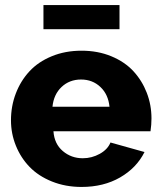

<svg xmlns="http://www.w3.org/2000/svg" viewBox="-20 -738 644 768"><path d="M153.8 -621.1V-717.8H458V-621.1ZM306.2 9.8Q241.7 9.8 187.7 -12Q133.8 -33.7 98.4 -70.3Q63 -106.9 43.5 -155.3Q23.9 -203.6 23.9 -256.8Q23.9 -313.5 43.2 -364Q62.5 -414.6 97.7 -452.6Q132.8 -490.7 186.8 -512.9Q240.7 -535.2 306.2 -535.2Q371.6 -535.2 425.3 -512.9Q479 -490.7 513.7 -453.1Q548.3 -415.5 567.1 -366.9Q585.9 -318.4 585.9 -264.2Q585.9 -239.3 582 -212.9H193.8Q197.3 -162.6 231.2 -133.8Q265.1 -105 311 -105Q347.2 -105 378.9 -122.6Q410.6 -140.1 421.9 -168L558.1 -129.9Q526.4 -66.4 460.4 -28.3Q394.5 9.8 306.2 9.8ZM189.9 -311H418Q413.1 -360.4 381.6 -390.1Q350.1 -419.9 304.2 -419.9Q257.8 -419.9 226.3 -390.1Q194.8 -360.4 189.9 -311Z"/></svg>

Font: Raleway-v4020 ExtraBold
Style: Regular
Weight: 800
Designer: Matt McInerney, Pablo Impallari, Rodrigo Fuenzalida
Foundry: Matt McInerney, Pablo Impallari, Rodrigo Fuenzalida
Version: Version 4.020;PS 004.020;hotconv 1.0.88;makeotf.lib2.5.64775